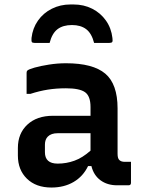

<svg xmlns="http://www.w3.org/2000/svg" viewBox="-20 -829 640 859"><path d="M302 -717Q262 -717 237.5 -698.5Q213 -680 202 -637H135Q125 -637 122.5 -641Q120 -645 121 -659Q126 -703 150 -737Q174 -771 212 -790Q250 -809 295 -809H309Q355 -809 392.5 -790Q430 -771 454 -737Q478 -703 483 -659Q485 -645 482 -641Q479 -637 469 -637H401Q390 -680 365.5 -698.5Q341 -717 302 -717ZM506 -344V-141Q506 -120 514 -113Q522 -105 538 -105H566V-11Q566 0 555 0H504Q460 0 429.5 -22.5Q399 -45 389 -86H374Q352 -40 309.5 -15Q267 10 210 10Q141 10 100.5 -29.5Q60 -69 60 -133V-167Q60 -232 102.5 -271.5Q145 -311 217 -311H385V-350Q385 -399 360.5 -416.5Q336 -434 275 -434Q232 -434 194 -428Q156 -422 116 -409H99V-503Q99 -510 102 -513Q108 -519 134.5 -526.5Q161 -534 199 -540Q237 -546 275 -546Q396 -546 451 -499.5Q506 -453 506 -344ZM181 -148Q181 -97 238 -97Q277 -97 313 -110Q349 -123 385 -155V-233H238Q209 -233 194 -218Q181 -205 181 -182Z"/></svg>

Font: Recursive Mn Lnr St SmB
Style: Regular
Weight: 600
Monospace: yes
Version: Version 1.079;hotconv 1.0.112;makeotfexe 2.5.65598; ttfautoh